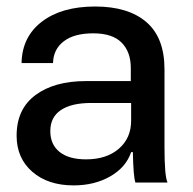

<svg xmlns="http://www.w3.org/2000/svg" viewBox="-20 -558 589 587"><path d="M205.1 8.8Q126.5 8.8 78.6 -33Q30.8 -74.7 30.8 -143.1Q30.8 -224.6 88.4 -267.3Q146 -310.1 242.2 -310.1H379.9V-350.1Q379.9 -399.4 351.8 -427.7Q323.7 -456.1 265.1 -456.1Q206.5 -456.1 174.8 -431.6Q143.1 -407.2 142.1 -365.2H45.9Q47.4 -445.3 107.9 -491.7Q168.5 -538.1 271 -538.1Q372.1 -538.1 427.5 -490.5Q482.9 -442.9 482.9 -346.2V-107.9Q482.9 -19.5 492.2 0H394Q387.7 -17.6 386.2 -92.8H380.9Q365.2 -46.4 317.1 -18.8Q269 8.8 205.1 8.8ZM133.8 -157.2Q133.8 -116.2 162.1 -93.5Q190.4 -70.8 243.2 -70.8Q305.7 -70.8 343.3 -103.3Q380.9 -135.7 380.9 -189V-243.2H258.8Q198.2 -243.2 166 -221.4Q133.8 -199.7 133.8 -157.2Z"/></svg>

Font: Lumene Sans Medium
Style: Regular
Weight: 500
Designer: Deni Anggara
Version: Version 1.003;Glyphs 3.1.2 (3151)